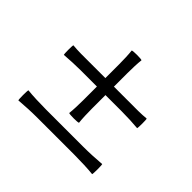

<svg xmlns="http://www.w3.org/2000/svg" viewBox="-167 -1076 1334 1334"><g transform="rotate(45 500.0 -409.0)"><path d="M299 -543H219C192 -543 159 -545 140 -547C136 -543 136 -460 140 -453C193 -457 246 -460 299 -460H458V-327C458 -282 456 -227 452 -194C458 -188 542 -188 548 -194C544 -227 542 -282 542 -327V-460H701C754 -460 821 -457 860 -453C864 -460 864 -543 860 -547C834 -545 808 -543 781 -543H701H542V-676C542 -720 544 -775 548 -808C542 -814 458 -814 452 -808C456 -775 458 -720 458 -676V-543ZM502 -14H684C745 -14 820 -11 865 -6C869 -14 869 -97 865 -105C805 -100 745 -97 684 -97H502H321C260 -97 185 -100 140 -105C136 -97 136 -14 140 -6C200 -11 260 -14 321 -14H502Z"/></g></svg>

Font: GenSekiGothic2 TW M
Style: Regular
Weight: 500
Version: Version 2.100;PS 2.1;hotconv 16.6.51;makeotf.lib2.5.65220 DE